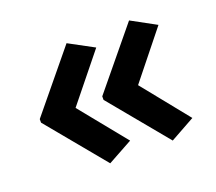

<svg xmlns="http://www.w3.org/2000/svg" viewBox="-84 -601 742 661"><g transform="rotate(-20 287.5 -270.0)"><path d="M40 -276V-263L216 -50L307 -100L169 -270L307 -441L216 -490ZM269 -276V-263L445 -50L535 -100L398 -270L535 -441L445 -490Z"/></g></svg>

Font: Noto Sans Vithkuqi SemiBold
Style: Regular
Weight: 600
Version: Version 1.001